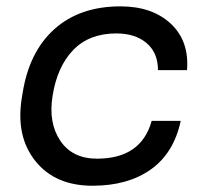

<svg xmlns="http://www.w3.org/2000/svg" viewBox="-20 -572 646 610"><path d="M273.9 18.1Q155.8 18.1 93 -59.6Q30.3 -137.2 48.8 -257.8L51.8 -275.9Q72.3 -407.2 152.8 -479.5Q233.4 -551.8 362.8 -551.8Q463.4 -551.8 522.5 -496.8Q581.5 -441.9 574.2 -349.1H481.9Q481.9 -404.3 445.8 -435.1Q409.7 -465.8 349.1 -465.8Q263.7 -465.8 212.6 -413.1Q161.6 -360.4 147 -267.1Q133.3 -181.6 171.6 -124.8Q210 -67.9 288.1 -67.9Q428.7 -67.9 461.9 -188H554.2Q532.2 -85.4 459.2 -33.7Q386.2 18.1 273.9 18.1Z"/></svg>

Font: Sora Italic
Style: Regular
Weight: 400
Designer: Jonathan Barnbrook, Julián Moncada
Foundry: Barnbrook Fonts
Version: Version 2.000